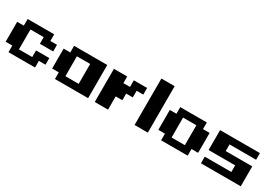

<svg xmlns="http://www.w3.org/2000/svg" viewBox="54 -1781 4004 2784"><g transform="rotate(30 2055.5 -389.0)"><path d="M111.1 -111.1H0V-444.4H111.1V-555.6H555.6V-444.4H666.7V-333.3H444.4V-444.4H222.2V-111.1H444.4V-222.2H666.7V-111.1H555.6V0H111.1Z M1000 -111.1H1222.2V-444.4H1000ZM888.9 -111.1H777.8V-444.4H888.9V-555.6H1444.4V0H888.9Z M2111.1 -555.6V-444.4H2000V-333.3H1888.9V-222.2H1777.8V0H1555.6V-555.6H1777.8V-444.4H1888.9V-555.6Z M2444.4 0H2222.2V-777.8H2444.4Z M2666.7 -111.1H2555.6V-444.4H2666.7V-555.6H3111.1V-444.4H3222.2V-111.1H3111.1V0H2666.7ZM3000 -444.4H2777.8V-111.1H3000Z M4000 0H3333.3V-111.1H3777.8V-222.2H3333.3V-555.6H4000V-444.4H3555.6V-333.3H4000Z"/></g></svg>

Font: Pixeloid Sans
Style: Bold
Weight: 700
Monospace: yes
Designer: GGBot
Version: 0.3